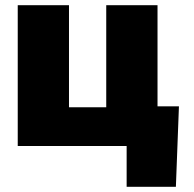

<svg xmlns="http://www.w3.org/2000/svg" viewBox="-20 -559 744 735"><path d="M47.9 0V-539.1H244.1V-148.4H386.7V-539.1H583V0ZM464.8 156.2V0H418V-151.9H665L653.3 156.2Z"/></svg>

Font: Inter 18pt Black
Style: Regular
Weight: 900
Designer: Rasmus Andersson
Foundry: rsms
Version: Version 4.001;git-66647c0bb